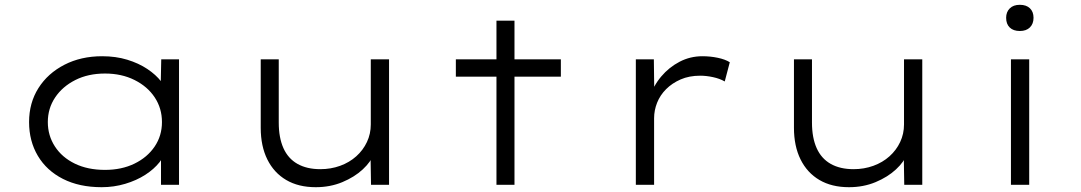

<svg xmlns="http://www.w3.org/2000/svg" viewBox="-20 -769 4498 799"><path d="M403 10Q310 10 242 -24.5Q174 -59 137.5 -120.5Q101 -182 101 -261Q101 -341 140 -402.5Q179 -464 248 -499.5Q317 -535 405 -535Q462 -535 509.5 -520.5Q557 -506 593 -482Q629 -458 650.5 -430Q672 -402 675 -374L648 -378L651 -522H725V0H650V-144L670 -153Q667 -123 644 -94Q621 -65 584.5 -41.5Q548 -18 501 -4Q454 10 403 10ZM417 -62Q486 -62 539.5 -88Q593 -114 623.5 -159Q654 -204 654 -261Q654 -318 624 -363.5Q594 -409 540 -436Q486 -463 417 -463Q347 -463 293.5 -436Q240 -409 209.5 -363.5Q179 -318 179 -261Q179 -205 208.5 -159.5Q238 -114 291.5 -88Q345 -62 417 -62Z M1294 10Q1222 10 1171 -20Q1120 -50 1092.5 -105.5Q1065 -161 1065 -237V-522H1140V-259Q1140 -196 1159.5 -152.5Q1179 -109 1218 -87Q1257 -65 1313 -65Q1357 -65 1395.5 -79Q1434 -93 1462.5 -118.5Q1491 -144 1507 -178Q1523 -212 1523 -251V-522H1599V0H1524L1522 -121L1535 -128Q1524 -96 1489.5 -64Q1455 -32 1404.5 -11Q1354 10 1294 10Z M2046 0V-683H2121V0ZM1877 -450V-522H2314V-450Z M2626 0V-522H2701L2703 -362H2683Q2699 -412 2731.5 -450.5Q2764 -489 2808 -512Q2852 -535 2903 -535Q2936 -535 2967 -528.5Q2998 -522 3017 -510L2996 -430Q2975 -442 2947 -448Q2919 -454 2894 -454Q2848 -454 2812.5 -438.5Q2777 -423 2752 -398Q2727 -373 2714.5 -341.5Q2702 -310 2702 -277V0Z M3513 10Q3441 10 3390 -20Q3339 -50 3311.5 -105.5Q3284 -161 3284 -237V-522H3359V-259Q3359 -196 3378.5 -152.5Q3398 -109 3437 -87Q3476 -65 3532 -65Q3576 -65 3614.5 -79Q3653 -93 3681.5 -118.5Q3710 -144 3726 -178Q3742 -212 3742 -251V-522H3818V0H3743L3741 -121L3754 -128Q3743 -96 3708.5 -64Q3674 -32 3623.5 -11Q3573 10 3513 10Z M4187 0V-522H4263V0ZM4224 -640Q4197 -640 4182 -654.5Q4167 -669 4167 -695Q4167 -719 4182 -734Q4197 -749 4224 -749Q4251 -749 4266 -734.5Q4281 -720 4281 -695Q4281 -670 4266 -655Q4251 -640 4224 -640Z"/></svg>

Font: Lexend Tera Light
Style: Regular
Weight: 300
Designer: Bonnie Shaver-Troup, Thomas Jockin
Foundry: Lexend
Version: Version 1.007